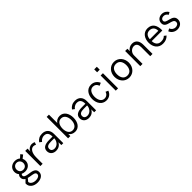

<svg xmlns="http://www.w3.org/2000/svg" viewBox="409 -2419 4373 4373"><g transform="rotate(-45 2595.0 -233.0)"><path d="M256.3 -63C189 -72.3 126 -86.9 126 -137.2C126 -153.8 134.3 -165.5 147 -175.3C173.8 -162.1 205.1 -154.8 238.8 -154.8C340.3 -154.8 419.4 -217.8 419.4 -322.8C419.4 -352.1 413.1 -378.9 400.9 -402.3L479.5 -463.9L438.5 -515.6L364.7 -449.2C333.5 -477.5 289.6 -494.1 238.8 -494.1C136.2 -494.1 56.6 -427.2 56.6 -323.7C56.6 -278.8 71.8 -241.2 97.2 -212.4C69.8 -189 62 -160.6 62 -132.3C62 -82.5 87.9 -51.8 123.5 -31.7L53.2 39.1C52.2 45.9 51.8 51.8 51.8 57.6C51.8 150.9 135.3 223.6 262.2 223.6C365.2 223.6 457.5 175.8 457.5 74.7C457.5 -34.7 356 -49.8 256.3 -63ZM237.8 -436.5C304.2 -436.5 346.2 -385.3 346.2 -324.7C346.2 -259.8 303.7 -215.3 237.8 -215.3C172.4 -215.3 130.4 -259.3 130.4 -324.7C130.4 -383.8 171.4 -436.5 237.8 -436.5ZM268.6 158.7C173.3 158.7 120.1 108.4 119.1 59.1L176.8 -11.2C195.8 -5.4 215.8 -2 235.4 1.5C315.9 15.1 392.6 17.6 392.6 80.1C392.6 133.8 332.5 158.7 268.6 158.7Z M570.8 0H644V-207.5C644 -330.6 689.5 -432.6 778.8 -432.6C799.3 -432.6 822.8 -426.8 840.8 -410.6L866.2 -472.7C845.2 -487.8 808.6 -495.1 783.7 -495.1C727.5 -495.1 661.1 -457.5 645 -393.1V-487.8H570.8Z M1073.7 9.8C1143.1 9.8 1209.5 -21 1245.1 -94.2L1246.6 0H1308.6V-299.3C1308.6 -418 1241.7 -496.1 1117.7 -496.1C1037.1 -496.1 977.1 -462.9 933.6 -402.3L986.8 -360.8C1010.3 -394.5 1052.2 -432.6 1122.1 -432.6C1210.4 -432.6 1241.7 -370.6 1241.7 -278.8H1129.9C991.7 -278.8 914.1 -233.4 914.1 -135.7C914.1 -43.9 981.9 9.8 1073.7 9.8ZM1082 -51.8C1031.2 -51.8 989.7 -75.7 989.7 -133.8C989.7 -198.7 1040.5 -223.6 1137.2 -223.6H1241.7C1241.7 -145 1182.1 -51.8 1082 -51.8Z M1688.5 9.8C1815.4 9.8 1884.3 -105 1884.3 -244.1C1884.3 -383.3 1815.4 -499 1688 -499C1616.7 -499 1567.9 -466.8 1536.6 -421.4V-689.9H1463.9V0H1536.6V-66.4C1567.9 -20.5 1617.2 9.8 1688.5 9.8ZM1669.4 -54.2C1571.3 -54.2 1530.3 -144.5 1530.3 -244.1C1530.3 -342.8 1571.3 -434.6 1669.4 -434.6C1767.6 -434.6 1811.5 -342.8 1811.5 -244.1C1811.5 -144.5 1767.6 -54.2 1669.4 -54.2Z M2131.3 9.8C2200.7 9.8 2267.1 -21 2302.7 -94.2L2304.2 0H2366.2V-299.3C2366.2 -418 2299.3 -496.1 2175.3 -496.1C2094.7 -496.1 2034.7 -462.9 1991.2 -402.3L2044.4 -360.8C2067.9 -394.5 2109.9 -432.6 2179.7 -432.6C2268.1 -432.6 2299.3 -370.6 2299.3 -278.8H2187.5C2049.3 -278.8 1971.7 -233.4 1971.7 -135.7C1971.7 -43.9 2039.6 9.8 2131.3 9.8ZM2139.6 -51.8C2088.9 -51.8 2047.4 -75.7 2047.4 -133.8C2047.4 -198.7 2098.1 -223.6 2194.8 -223.6H2299.3C2299.3 -145 2239.7 -51.8 2139.6 -51.8Z M2695.8 9.8C2784.2 9.8 2850.6 -38.6 2879.4 -119.6L2815.9 -147C2801.3 -89.4 2753.9 -52.2 2694.8 -52.2C2592.8 -52.2 2558.6 -153.8 2558.6 -243.2C2558.6 -331.1 2593.8 -433.6 2694.8 -433.6C2753.4 -433.6 2801.3 -397.9 2815.9 -338.9L2885.3 -368.2C2850.6 -446.8 2783.2 -496.1 2694.8 -496.1C2554.2 -496.1 2483.9 -374 2483.9 -243.2C2483.9 -110.8 2555.2 9.8 2695.8 9.8Z M2995.1 -596.2H3079.1V-689.9H2995.1ZM2999.5 0H3073.7V-487.8H2999.5Z M3431.2 9.8C3567.4 9.8 3662.6 -103 3662.6 -242.2C3662.6 -380.9 3567.4 -494.1 3431.2 -494.1C3293 -494.1 3200.2 -380.9 3200.2 -242.2C3200.2 -103 3293 9.8 3431.2 9.8ZM3431.2 -54.7C3323.2 -54.7 3281.7 -144.5 3281.7 -242.2C3281.7 -339.8 3323.2 -429.2 3431.2 -429.2C3540 -429.2 3581.1 -339.8 3581.1 -242.2C3581.1 -144.5 3540 -54.7 3431.2 -54.7Z M3789.1 0H3861.8V-277.3C3861.8 -356.9 3927.7 -426.8 4006.3 -426.8C4090.8 -426.8 4109.9 -355.5 4109.9 -289.1V0H4183.1V-296.4C4183.1 -404.8 4136.7 -496.1 4015.1 -496.1C3952.6 -496.1 3893.1 -462.4 3861.8 -411.1V-487.8H3789.1Z M4519 5.9C4597.2 5.9 4652.3 -15.6 4706.1 -69.3L4656.2 -109.4C4618.2 -69.3 4576.2 -58.6 4518.1 -58.6C4423.8 -58.6 4375.5 -132.8 4376.5 -219.2H4716.3C4716.3 -219.2 4718.8 -231.9 4718.8 -237.8C4718.8 -370.6 4670.4 -494.1 4510.7 -494.1C4370.6 -494.1 4299.8 -372.1 4299.8 -241.2C4299.8 -108.4 4371.6 5.9 4519 5.9ZM4376.5 -278.8C4379.9 -361.3 4422.4 -429.2 4510.7 -429.2C4604.5 -429.2 4649.4 -367.2 4648.9 -278.8Z M4981.4 9.8C5067.4 9.8 5149.9 -41 5149.9 -143.6C5149.9 -328.1 4883.8 -251 4883.8 -363.8C4883.8 -403.3 4916.5 -433.1 4969.2 -433.1C5020.5 -433.1 5053.2 -404.8 5074.2 -367.7L5131.8 -400.9C5103.5 -450.7 5048.3 -495.1 4972.2 -495.1C4888.7 -495.1 4816.9 -442.4 4816.9 -352.5C4816.9 -180.2 5079.6 -260.3 5079.6 -132.8C5079.6 -77.1 5030.8 -55.2 4984.4 -55.2C4923.3 -55.2 4878.4 -93.3 4861.8 -142.6L4800.8 -110.8C4822.3 -47.9 4889.6 9.8 4981.4 9.8Z"/></g></svg>

Font: HK Grotesk
Style: Regular
Weight: 400
Designer: Alfredo Marco Pradil and Stefan Peev
Foundry: Hanken Design Co.
Version: Version 1.045;PS 001.045;hotconv 1.0.88;makeotf.lib2.5.64775